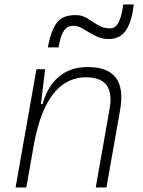

<svg xmlns="http://www.w3.org/2000/svg" viewBox="-20 -821 626 841"><path d="M48.3 0 139.6 -517.6H177.7L159.2 -365.7H166.5Q188 -442.9 238 -485.1Q288.1 -527.3 364.7 -527.3Q539.1 -527.3 506.3 -340.3L446.3 0H399.4L460 -344.2Q472.2 -413.1 447 -447.8Q421.9 -482.4 355 -482.4Q305.7 -482.4 262.5 -455.3Q219.2 -428.2 185.3 -366.2Q151.4 -304.2 130.4 -198.7L95.2 0ZM189.5 -613.3 192.4 -627.9Q205.1 -690.4 230 -722.7Q254.9 -754.9 311.5 -754.9Q339.8 -754.9 362.5 -740.5Q385.3 -726.1 408.7 -711.4Q432.1 -696.8 461.4 -696.8Q484.4 -696.8 497.8 -720.2Q511.2 -743.7 518.1 -788.6L520 -801.3H565.9L564.9 -793.5Q556.2 -722.7 530.3 -686.3Q504.4 -649.9 455.6 -649.9Q424.3 -649.9 396.7 -664.6Q369.1 -679.2 345.7 -693.6Q322.3 -708 302.7 -708Q275.9 -708 261.7 -688.7Q247.6 -669.4 240.2 -632.8L236.3 -613.3Z"/></svg>

Font: Cascadia Mono PL ExtraLight
Style: Italic
Weight: 200
Italic angle: -10°
Monospace: yes
Designer: Aaron Bell
Foundry: Saja Typeworks
Version: Version 2404.023; ttfautohint (v1.8.4)